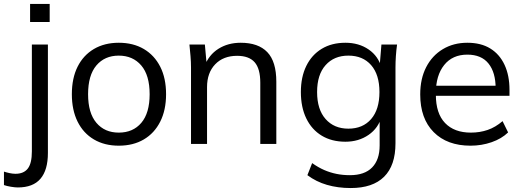

<svg xmlns="http://www.w3.org/2000/svg" viewBox="-77 -727 2639 970"><path d="M13 220Q-1 220 -22 216.5Q-43 213 -57 208V140Q-45 144 -29 147.5Q-13 151 1 151Q43 151 63.5 124.5Q84 98 84 38V-502H165V46Q165 132 127.5 176Q90 220 13 220ZM75 -616V-707H174V-616Z M523 9Q451 9 397.5 -22.5Q344 -54 315 -112.5Q286 -171 286 -251Q286 -332 315 -390Q344 -448 397.5 -479.5Q451 -511 523 -511Q596 -511 649.5 -479.5Q703 -448 732.5 -390Q762 -332 762 -251Q762 -171 732.5 -112.5Q703 -54 649.5 -22.5Q596 9 523 9ZM523 -57Q595 -57 637 -106.5Q679 -156 679 -251Q679 -347 636.5 -396.5Q594 -446 523 -446Q452 -446 410 -396.5Q368 -347 368 -251Q368 -156 410 -106.5Q452 -57 523 -57Z M888 0V-386Q888 -414 885.5 -443.5Q883 -473 880 -502H958L968 -392H956Q978 -450 1026.5 -480.5Q1075 -511 1139 -511Q1228 -511 1273.5 -463.5Q1319 -416 1319 -314V0H1238V-309Q1238 -380 1209.5 -412.5Q1181 -445 1121 -445Q1051 -445 1010 -402Q969 -359 969 -287V0Z M1695 223Q1630 223 1575 207Q1520 191 1476 158L1500 97Q1531 119 1561 132Q1591 145 1623 151.5Q1655 158 1691 158Q1765 158 1803 119Q1841 80 1841 8V-139H1851Q1835 -80 1785 -45.5Q1735 -11 1668 -11Q1599 -11 1548.5 -41.5Q1498 -72 1470.5 -128.5Q1443 -185 1443 -262Q1443 -338 1470.5 -394Q1498 -450 1548.5 -480.5Q1599 -511 1668 -511Q1736 -511 1785.5 -477Q1835 -443 1851 -383L1841 -393L1850 -502H1929Q1925 -473 1923 -443.5Q1921 -414 1921 -386V-3Q1921 109 1863.5 166Q1806 223 1695 223ZM1683 -77Q1756 -77 1798 -125.5Q1840 -174 1840 -262Q1840 -350 1798 -398Q1756 -446 1683 -446Q1611 -446 1568 -398Q1525 -350 1525 -262Q1525 -174 1568 -125.5Q1611 -77 1683 -77Z M2300 9Q2182 9 2114 -59.5Q2046 -128 2046 -250Q2046 -329 2076 -387.5Q2106 -446 2160 -478.5Q2214 -511 2284 -511Q2353 -511 2400 -482Q2447 -453 2472 -399.5Q2497 -346 2497 -273V-243H2108V-294H2444L2427 -281Q2427 -361 2391 -406Q2355 -451 2284 -451Q2209 -451 2167 -398.5Q2125 -346 2125 -257V-248Q2125 -154 2171.5 -105.5Q2218 -57 2302 -57Q2347 -57 2386.5 -70.5Q2426 -84 2462 -115L2490 -58Q2457 -26 2406.5 -8.5Q2356 9 2300 9Z"/></svg>

Font: Mulish ExtraLight
Style: Regular
Weight: 400
Version: Version 3.603